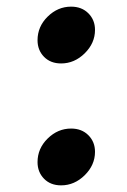

<svg xmlns="http://www.w3.org/2000/svg" viewBox="-20 -548 383 578"><path d="M93 -60Q93 -101 123.5 -131Q154 -161 194 -161Q226 -161 246 -141Q266 -121 266 -91Q266 -51 235 -20.5Q204 10 164 10Q132 10 112.5 -10Q93 -30 93 -60ZM93 -427Q93 -468 123.5 -498Q154 -528 194 -528Q226 -528 246 -508Q266 -488 266 -458Q266 -418 235 -387.5Q204 -357 164 -357Q132 -357 112.5 -377Q93 -397 93 -427Z"/></svg>

Font: Be Vietnam ExtraBold
Style: Italic
Weight: 800
Italic angle: -9.778°
Designer: Gabriel Lam
Foundry: TypeRant
Version: Version 3.000